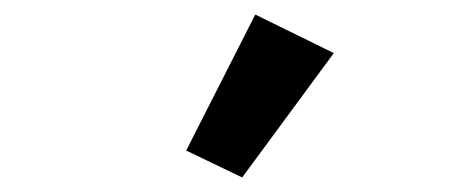

<svg xmlns="http://www.w3.org/2000/svg" viewBox="-20 -825 640 264"><path d="M313 -581 236 -618 331 -805 439 -752Z"/></svg>

Font: IBM Plex Sans SmBld
Style: Regular
Weight: 600
Designer: Mike Abbink, Paul van der Laan, Pieter van Rosmalen
Foundry: Bold Monday
Version: Version 3.005